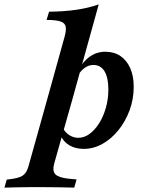

<svg xmlns="http://www.w3.org/2000/svg" viewBox="-124 -661 667 867"><path d="M351.6 -427.4Q391.1 -427.4 419.8 -408.1Q448.4 -388.7 464.1 -353.2Q479.8 -317.7 479.8 -269.4Q479.8 -213.7 461.3 -163.3Q442.7 -112.9 410.9 -73.4Q379 -33.9 338.7 -11.3Q298.4 11.3 254 11.3Q216.1 11.3 188.7 -5.2Q161.3 -21.8 149.2 -50.8L160.5 -81.5Q171.8 -61.3 190.3 -50Q208.9 -38.7 229.8 -38.7Q256.5 -38.7 280.6 -56.5Q304.8 -74.2 324.2 -105.2Q343.5 -136.3 354.4 -175.4Q365.3 -214.5 365.3 -257.3Q365.3 -310.5 348 -339.1Q330.6 -367.7 297.6 -367.7Q276.6 -367.7 257.7 -354Q238.7 -340.3 223.4 -312.9L221.8 -327.4Q243.5 -375.8 276.6 -401.6Q309.7 -427.4 351.6 -427.4ZM87.9 -208.1 167.7 -495.2Q175.8 -524.2 172.6 -540.7Q169.4 -557.3 149.2 -564.1Q129 -571 86.3 -571L97.6 -608.1Q166.1 -608.9 221 -616.9Q275.8 -625 321.8 -641.1L201.6 -208.1ZM34.7 183.9Q8.9 183.9 -13.7 184.3Q-36.3 184.7 -58.1 185.1Q-79.8 185.5 -104 186.3L-93.5 150L-68.5 146.8Q-46 143.5 -31.9 137.5Q-17.7 131.5 -8.9 119.4Q0 107.3 5.6 86.3L87.9 -208.1H201.6L121 76.6Q111.3 111.3 126.2 126.2Q141.1 141.1 186.3 146L221.8 149.2L211.3 186.3Q191.1 185.5 163.3 185.1Q135.5 184.7 102.8 184.3Q70.2 183.9 34.7 183.9Z"/></svg>

Font: Playfair 9pt
Style: Bold Italic
Weight: 700
Italic angle: -15.6°
Designer: Claus Eggers Sørensen
Foundry: Claus Eggers Sørensen
Version: Version 2.203